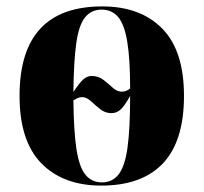

<svg xmlns="http://www.w3.org/2000/svg" viewBox="-20 -569 636 599"><path d="M296 10Q177 10 109 -59.5Q41 -129 41 -270Q41 -549 299 -549Q418 -549 486 -480Q554 -411 554 -270Q554 -129 488.5 -59.5Q423 10 296 10ZM209 -282Q228 -311 240 -321.5Q252 -332 266 -332Q287 -332 302.5 -320Q318 -308 331.5 -295.5Q345 -283 360 -283Q374 -283 386 -293Q386 -385 377 -439Q368 -493 348.5 -516Q329 -539 297 -539Q265 -539 245.5 -515Q226 -491 218 -434.5Q210 -378 209 -282ZM298 0Q331 0 350.5 -25.5Q370 -51 378 -110Q386 -169 386 -270Q369 -239 356.5 -227.5Q344 -216 328 -216Q308 -216 292.5 -228.5Q277 -241 263.5 -253.5Q250 -266 236 -266Q228 -266 222 -263Q216 -260 209 -256Q210 -160 218.5 -104Q227 -48 246.5 -24Q266 0 298 0Z"/></svg>

Font: Noto Serif Display SemiCondensed ExtraBold
Style: Regular
Weight: 800
Width: 4
Designer: Monotype Design Team
Foundry: Monotype Imaging Inc.
Version: Version 2.009